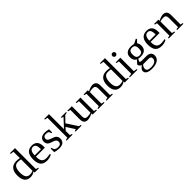

<svg xmlns="http://www.w3.org/2000/svg" viewBox="390 -2376 4274 4274"><g transform="rotate(-45 2527.5 -239.0)"><path d="M353 -34.2Q297.9 9.8 224.1 9.8Q36.1 9.8 36.1 -225.1Q36.1 -345.7 89.4 -408.4Q142.6 -471.2 246.1 -471.2Q298.8 -471.2 353 -460Q350.1 -476.1 350.1 -541V-660.2L272.9 -671.9V-693.8H431.2V-34.2L487.8 -22V0H358.9ZM124 -225.1Q124 -132.3 155.3 -86.7Q186.5 -41 251 -41Q306.2 -41 350.1 -60.1V-422.9Q306.6 -431.2 251 -431.2Q124 -431.2 124 -225.1Z M627 -231V-222.2Q627 -154.8 641.8 -117.4Q656.7 -80.1 687.7 -60.5Q718.8 -41 769 -41Q795.4 -41 831.5 -45.4Q867.7 -49.8 891.1 -55.2V-27.8Q867.7 -12.7 827.4 -1.5Q787.1 9.8 745.1 9.8Q638.2 9.8 588.6 -47.9Q539.1 -105.5 539.1 -232.9Q539.1 -353 589.4 -412.1Q639.6 -471.2 732.9 -471.2Q909.2 -471.2 909.2 -271V-231ZM732.9 -432.1Q682.1 -432.1 655 -391.1Q627.9 -350.1 627.9 -270H824.2Q824.2 -357.4 801.8 -394.8Q779.3 -432.1 732.9 -432.1Z M1296.9 -128.9Q1296.9 -60.5 1253.7 -25.4Q1210.4 9.8 1126 9.8Q1091.8 9.8 1050.5 2.7Q1009.3 -4.4 985.8 -13.2V-126H1007.8L1031.7 -62Q1068.4 -28.8 1127 -28.8Q1221.7 -28.8 1221.7 -109.9Q1221.7 -169.4 1147 -194.8L1103.5 -209Q1054.2 -225.1 1031.7 -241.7Q1009.3 -258.3 997.1 -282.5Q984.9 -306.6 984.9 -340.8Q984.9 -401.4 1026.1 -436.3Q1067.4 -471.2 1137.7 -471.2Q1188 -471.2 1263.7 -456.1V-356H1240.7L1220.2 -409.2Q1194.3 -432.1 1138.7 -432.1Q1099.1 -432.1 1078.4 -412.6Q1057.6 -393.1 1057.6 -359.9Q1057.6 -332 1076.4 -313Q1095.2 -293.9 1133.3 -281.2Q1205.1 -256.8 1227.1 -245.6Q1249 -234.4 1264.4 -218Q1279.8 -201.7 1288.3 -180.7Q1296.9 -159.7 1296.9 -128.9Z M1501 -221.2 1689 -423.8 1641.1 -437V-459H1803.2V-437L1746.1 -425.8L1615.2 -292L1783.2 -33.2L1833 -22V0H1645V-22L1687 -34.2L1561 -231.9L1501 -166V-34.2L1549.8 -22V0H1361.8V-22L1419.9 -34.2V-660.2L1352.1 -671.9V-693.8H1501Z M1985.8 -130.9Q1985.8 -46.9 2064 -46.9Q2124.5 -46.9 2177.2 -62V-424.8L2107.9 -437V-459H2257.8V-34.2L2315.9 -22V0H2182.1L2178.2 -37.1Q2143.6 -18.1 2098.1 -4.2Q2052.7 9.8 2022 9.8Q1904.8 9.8 1904.8 -125V-424.8L1846.2 -437V-459H1985.8Z M2491.2 -421.9Q2528.8 -443.4 2571.3 -457.3Q2613.8 -471.2 2642.1 -471.2Q2701.7 -471.2 2731.9 -436.5Q2762.2 -401.9 2762.2 -335.9V-34.2L2817.9 -22V0H2620.1V-22L2681.2 -34.2V-327.1Q2681.2 -367.7 2661.4 -390.9Q2641.6 -414.1 2600.1 -414.1Q2556.2 -414.1 2492.2 -399.9V-34.2L2554.2 -22V0H2356V-22L2411.1 -34.2V-424.8L2356 -437V-459H2486.8Z M3186 -34.2Q3130.9 9.8 3057.1 9.8Q2869.1 9.8 2869.1 -225.1Q2869.1 -345.7 2922.4 -408.4Q2975.6 -471.2 3079.1 -471.2Q3131.8 -471.2 3186 -460Q3183.1 -476.1 3183.1 -541V-660.2L3106 -671.9V-693.8H3264.2V-34.2L3320.8 -22V0H3191.9ZM2957 -225.1Q2957 -132.3 2988.3 -86.7Q3019.5 -41 3084 -41Q3139.2 -41 3183.1 -60.1V-422.9Q3139.6 -431.2 3084 -431.2Q2957 -431.2 2957 -225.1Z M3518.1 -608.9Q3518.1 -587.4 3502.4 -571.8Q3486.8 -556.2 3464.8 -556.2Q3443.4 -556.2 3427.7 -571.8Q3412.1 -587.4 3412.1 -608.9Q3412.1 -630.9 3427.7 -646.5Q3443.4 -662.1 3464.8 -662.1Q3486.8 -662.1 3502.4 -646.5Q3518.1 -630.9 3518.1 -608.9ZM3513.2 -34.2 3591.8 -22V0H3354V-22L3432.1 -34.2V-424.8L3367.2 -437V-459H3513.2Z M4035.6 -314Q4035.6 -234.9 3988.3 -194.3Q3940.9 -153.8 3852.1 -153.8Q3812 -153.8 3777.8 -161.1L3747.1 -97.2Q3748.5 -88.9 3766.1 -81.5Q3783.7 -74.2 3810.1 -74.2H3945.8Q4020 -74.2 4055.9 -42Q4091.8 -9.8 4091.8 46.9Q4091.8 98.1 4063.2 136.2Q4034.7 174.3 3979.5 195.1Q3924.3 215.8 3845.7 215.8Q3752 215.8 3702.9 187Q3653.8 158.2 3653.8 105Q3653.8 79.1 3671.4 54Q3689 28.8 3735.8 -4.9Q3708 -14.2 3689 -36.6Q3669.9 -59.1 3669.9 -85L3747.1 -171.9Q3669.9 -208 3669.9 -314Q3669.9 -389.2 3717.5 -430.2Q3765.1 -471.2 3856 -471.2Q3874 -471.2 3902.3 -467.5Q3930.7 -463.9 3945.8 -459L4053.7 -513.2L4070.8 -492.2L4002.9 -421.9Q4035.6 -385.3 4035.6 -314ZM4015.6 62Q4015.6 34.2 3998.5 18.6Q3981.4 2.9 3946.8 2.9H3769Q3748.5 20.5 3735.6 47.6Q3722.7 74.7 3722.7 98.1Q3722.7 140.1 3752.9 158.4Q3783.2 176.8 3845.7 176.8Q3927.2 176.8 3971.4 146.5Q4015.6 116.2 4015.6 62ZM3853 -190.9Q3906.2 -190.9 3928.5 -221.4Q3950.7 -252 3950.7 -314Q3950.7 -378.9 3927.7 -406.5Q3904.8 -434.1 3854 -434.1Q3802.7 -434.1 3778.8 -406.2Q3754.9 -378.4 3754.9 -314Q3754.9 -249.5 3778.3 -220.2Q3801.8 -190.9 3853 -190.9Z M4237.8 -231V-222.2Q4237.8 -154.8 4252.7 -117.4Q4267.6 -80.1 4298.6 -60.5Q4329.6 -41 4379.9 -41Q4406.2 -41 4442.4 -45.4Q4478.5 -49.8 4502 -55.2V-27.8Q4478.5 -12.7 4438.2 -1.5Q4397.9 9.8 4356 9.8Q4249 9.8 4199.5 -47.9Q4149.9 -105.5 4149.9 -232.9Q4149.9 -353 4200.2 -412.1Q4250.5 -471.2 4343.8 -471.2Q4520 -471.2 4520 -271V-231ZM4343.8 -432.1Q4293 -432.1 4265.9 -391.1Q4238.8 -350.1 4238.8 -270H4435.1Q4435.1 -357.4 4412.6 -394.8Q4390.1 -432.1 4343.8 -432.1Z M4712.9 -421.9Q4750.5 -443.4 4793 -457.3Q4835.4 -471.2 4863.8 -471.2Q4923.3 -471.2 4953.6 -436.5Q4983.9 -401.9 4983.9 -335.9V-34.2L5039.6 -22V0H4841.8V-22L4902.8 -34.2V-327.1Q4902.8 -367.7 4883.1 -390.9Q4863.3 -414.1 4821.8 -414.1Q4777.8 -414.1 4713.9 -399.9V-34.2L4775.9 -22V0H4577.6V-22L4632.8 -34.2V-424.8L4577.6 -437V-459H4708.5Z"/></g></svg>

Font: Tinos
Style: Regular
Weight: 400
Designer: Steve Matteson
Foundry: Monotype Imaging Inc.
Version: Version 1.23